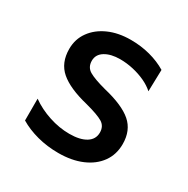

<svg xmlns="http://www.w3.org/2000/svg" viewBox="-127 -629 741 757"><g transform="rotate(30 243.5 -250.0)"><path d="M233.3 14.6Q182.7 14.6 137.1 2.5Q91.6 -9.6 56.1 -30.9V-130.2Q93.8 -103.3 140.6 -88Q187.4 -72.6 233.2 -72.6Q281.6 -72.6 308.7 -89.5Q335.7 -106.4 335.7 -137.1Q335.7 -165.8 313.5 -179.5Q291.2 -193.2 234.2 -208.2Q147.9 -229.1 106.9 -264.4Q65.9 -299.6 65.9 -362.8Q65.9 -407.5 90.8 -441.8Q115.6 -476.2 159.1 -495.6Q202.7 -515 259.4 -515Q305.5 -515 347 -504Q388.6 -493 422.4 -472.6L419.8 -373.9Q401.7 -390.3 375.8 -402.4Q349.9 -414.4 320.1 -421.1Q290.3 -427.8 260.8 -427.8Q218.9 -427.8 192.6 -411.7Q166.3 -395.6 166.3 -366.9Q166.3 -337.4 190 -323.5Q213.8 -309.6 267.3 -295.5Q355.9 -274.4 396.1 -239.5Q436.3 -204.7 436.3 -142.6Q436.3 -95 410.9 -59.7Q385.5 -24.4 339.8 -4.9Q294.1 14.6 233.3 14.6Z"/></g></svg>

Font: Geologica-Sharp
Style: Regular
Weight: 100
Designer: Sindre Bremnes, Frode Helland
Foundry: Monokrom Skriftforlag AS
Version: Version 1.010;gftools[0.9.28]